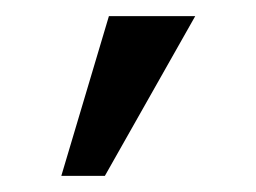

<svg xmlns="http://www.w3.org/2000/svg" viewBox="-20 -830 317 238"><path d="M56 -612 115 -810H222L110 -612Z"/></svg>

Font: Oswald
Style: Regular
Weight: 400
Designer: Vernon Adams
Foundry: Vernon Adams
Version: Version 4.103; ttfautohint (v1.8.3)